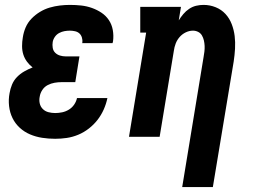

<svg xmlns="http://www.w3.org/2000/svg" viewBox="-20 -558 1040 783"><path d="M205 8Q178 8 152 4Q126 0 102.5 -10Q79 -20 60.5 -37Q42 -54 31 -76.5Q20 -99 17 -125.5Q14 -152 19 -178Q22 -196 29 -213Q36 -230 49 -243.5Q62 -257 78.5 -266.5Q95 -276 113 -283Q100 -293 90 -306.5Q80 -320 75 -336Q70 -352 70 -370Q70 -388 73 -405Q76 -426 84.5 -446Q93 -466 108.5 -482Q124 -498 143 -509.5Q162 -521 182.5 -527Q203 -533 224 -535.5Q245 -538 265 -538Q289 -538 311.5 -535.5Q334 -533 355 -525.5Q376 -518 394 -506Q412 -494 424 -476Q436 -458 440 -435.5Q444 -413 441 -390Q440 -388 440 -386Q440 -384 439 -382H315Q315 -382 315 -383Q315 -384 316 -384Q317 -395 314 -405Q311 -415 304 -421.5Q297 -428 286.5 -430.5Q276 -433 265 -433Q254 -433 243 -431Q232 -429 221.5 -423.5Q211 -418 204 -408Q197 -398 195 -387Q193 -375 195 -363Q197 -351 205 -343Q213 -335 224.5 -331.5Q236 -328 248 -328H304L287 -223H231Q217 -223 202.5 -220.5Q188 -218 174.5 -211Q161 -204 152.5 -191Q144 -178 142 -164Q139 -150 142 -136.5Q145 -123 154.5 -113.5Q164 -104 177.5 -100.5Q191 -97 205 -97Q219 -97 233.5 -100Q248 -103 261 -111Q274 -119 282.5 -131.5Q291 -144 294 -158H418Q413 -134 403 -111.5Q393 -89 378 -69.5Q363 -50 342.5 -34Q322 -18 299 -8.5Q276 1 252.5 4.5Q229 8 205 8Z M723 205 810 -324Q812 -335 813.5 -347Q815 -359 814.5 -370.5Q814 -382 811.5 -393Q809 -404 803.5 -413.5Q798 -423 788 -428Q778 -433 767 -433Q752 -433 737.5 -426Q723 -419 712.5 -407Q702 -395 696.5 -380.5Q691 -366 689 -351L631 0H506L576 -425H552V-530H718L709 -475Q717 -488 727.5 -500.5Q738 -513 751.5 -522Q765 -531 780 -534.5Q795 -538 810 -538Q836 -538 859.5 -528.5Q883 -519 899.5 -501Q916 -483 925 -459.5Q934 -436 937 -411Q940 -386 938.5 -359.5Q937 -333 933 -307L848 205Z"/></svg>

Font: Iosevka Curly Slab XBdObl
Style: Regular
Weight: 800
Italic angle: -9°
Monospace: yes
Designer: Belleve Invis
Foundry: Belleve Invis
Version: Version 11.1.0; ttfautohint (v1.8.3)